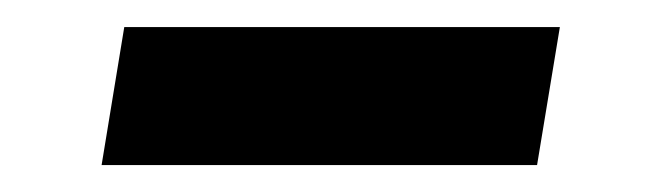

<svg xmlns="http://www.w3.org/2000/svg" viewBox="-20 -365 486 144"><path d="M399.9 -344.7 382.8 -241.2H56.2L73.2 -344.7Z"/></svg>

Font: Inter 28pt SemiBold
Style: Italic
Weight: 600
Italic angle: -9.3988°
Designer: Rasmus Andersson
Foundry: rsms
Version: Version 4.001;git-66647c0bb